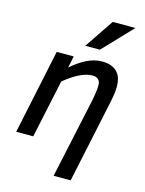

<svg xmlns="http://www.w3.org/2000/svg" viewBox="-139 -848 847 1122"><g transform="rotate(15 284.5 -287.0)"><path d="M298.8 191.9 402.8 -292Q408.2 -319.3 411.6 -341.3Q415 -363.3 415 -386.2Q415 -408.7 403.1 -420.9Q391.1 -433.1 367.2 -433.1Q348.1 -433.1 327.1 -427Q306.2 -420.9 284.7 -409.9Q263.2 -398.9 241.7 -384Q220.2 -369.1 199.2 -352.1L124 0H21L128.9 -512.2H231.9L216.8 -440.9Q237.3 -459 259.3 -474.6Q281.2 -490.2 304.2 -502Q327.1 -513.7 351.1 -520.3Q375 -526.9 399.9 -526.9Q434.1 -526.9 457.3 -517.3Q480.5 -507.8 494.6 -491.7Q508.8 -475.6 514.9 -453.9Q521 -432.1 521 -407.2Q521 -386.7 517.6 -361.8Q514.2 -336.9 508.8 -312L401.9 191.9ZM369.1 -589.8H280.8L399.9 -766.1H537.1Z"/></g></svg>

Font: Clear Sans Medium
Style: Italic
Weight: 500
Italic angle: -12°
Foundry: Intel Corporation
Version: Version 1.00